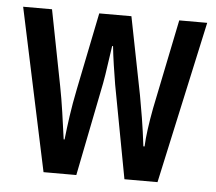

<svg xmlns="http://www.w3.org/2000/svg" viewBox="-44 -588 717 636"><g transform="rotate(5 314.5 -270.0)"><path d="M334 -310Q329 -340 324 -373.5Q319 -407 316 -436H313Q308 -404 303.5 -371Q299 -338 294 -311L232 0H123L8 -540H104L153 -289Q161 -248 167.5 -203Q174 -158 180 -114H183Q187 -151 193 -193Q199 -235 209 -284L261 -540H368L419 -282Q425 -250 432 -207Q439 -164 445 -114H449Q450 -139 454.5 -172Q459 -205 466 -242L527 -540H620L502 0H392Z"/></g></svg>

Font: Noto Sans Ethiopic ExtraCondensed Medium
Style: Regular
Weight: 500
Width: 2
Designer: Monotype Design Team
Foundry: Monotype Imaging Inc.
Version: Version 2.102; ttfautohint (v1.8.4.7-5d5b)